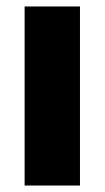

<svg xmlns="http://www.w3.org/2000/svg" viewBox="-20 -666 323 593"><path d="M227 -93H56V-646H227Z"/></svg>

Font: Noto Sans Kannada UI Condensed Black
Style: Regular
Weight: 900
Width: 3
Designer: Jelle Bosma - Monotype Design Team
Foundry: Monotype Imaging Inc.
Version: Version 2.005; ttfautohint (v1.8.4.7-5d5b)